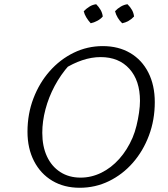

<svg xmlns="http://www.w3.org/2000/svg" viewBox="-20 -880 796 908"><path d="M357 8Q283 8 227.5 -25Q172 -58 141 -118Q110 -178 110 -257Q110 -341 138 -414.5Q166 -488 215 -543.5Q264 -599 328.5 -630.5Q393 -662 466 -662Q540 -662 595.5 -629.5Q651 -597 681.5 -537Q712 -477 712 -397Q712 -313 684.5 -239.5Q657 -166 608.5 -110.5Q560 -55 495.5 -23.5Q431 8 357 8ZM361 -40Q412 -40 459 -63Q506 -86 544 -128.5Q582 -171 607 -229Q618 -255 625.5 -285.5Q633 -316 637.5 -347Q642 -378 642 -403Q642 -499 592 -554.5Q542 -610 456 -610Q413 -610 368.5 -595Q324 -580 282 -553L308 -573Q267 -527 238.5 -473.5Q210 -420 195 -363Q180 -306 180 -252Q180 -188 202 -140.5Q224 -93 265 -66.5Q306 -40 361 -40ZM435 -860Q447 -848 455.5 -833.5Q464 -819 466 -802Q456 -790 440 -781.5Q424 -773 409 -770Q397 -783 388 -798Q379 -813 376 -827Q389 -840 403.5 -849Q418 -858 435 -860ZM583 -860Q596 -847 604 -833Q612 -819 614 -802Q602 -789 587.5 -781Q573 -773 558 -770Q546 -781 537 -796Q528 -811 524 -827Q536 -840 551.5 -849Q567 -858 583 -860Z"/></svg>

Font: Piazzolla 8pt ExtraLight
Style: Italic
Weight: 250
Italic angle: -11.3°
Designer: Juan Pablo del Peral
Foundry: Huerta Tipografica
Version: Version 2.001